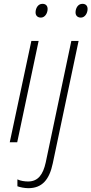

<svg xmlns="http://www.w3.org/2000/svg" viewBox="-20 -744 478 1004"><path d="M194 -652C215 -652 229 -675 229 -697C229 -712 221 -724 202 -724C178 -724 166 -700 166 -679C166 -662 177 -652 194 -652ZM403 -652C424 -652 438 -675 438 -697C438 -712 430 -724 411 -724C387 -724 375 -700 375 -679C375 -662 386 -652 403 -652ZM31 0H70L182 -530H144ZM128 240C200 240 238 196 256 110L391 -530H353L219 106C205 169 179 205 127 205C110 205 87 202 71 194V230C84 235 108 240 128 240Z"/></svg>

Font: Noto Sans ExtraLight
Style: Italic
Weight: 200
Italic angle: -12°
Designer: Monotype Design Team
Foundry: Monotype Imaging Inc.
Version: Version 2.013